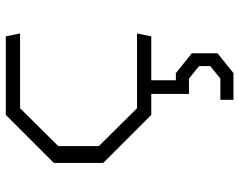

<svg xmlns="http://www.w3.org/2000/svg" viewBox="-101 -439 822 660"><g transform="rotate(-90 310.0 -109.0)"><path d="M80 -165V-335L245 -500H515L525 -451H268L138 -320V-180L268 -49H525L515 0H245ZM297 237.5H370L413 202.5V164.5L370 129.5H317V-24H364V98L354.5 84.5H388.5L457 139.5V227.5L389 282.5H297Z"/></g></svg>

Font: Monaspace Krypton Var ExLight
Style: Regular
Weight: 200
Designer: Riley Cran and the Lettermatic Team
Version: Version 1.200 (Monaspace Krypton Var)